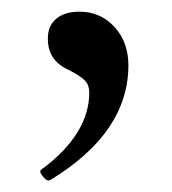

<svg xmlns="http://www.w3.org/2000/svg" viewBox="-20 -135 294 329"><path d="M67 173Q61 177 54 168Q49 162 49 159Q49 156 53 154Q92 125 112.5 92Q133 59 133 23Q133 11 125.5 3Q118 -5 96 -16Q79 -24 70.5 -37Q62 -50 62 -69Q62 -91 76.5 -103Q91 -115 116 -115Q152 -115 176 -89Q200 -63 200 -23Q200 34 167 83Q134 132 67 173Z"/></svg>

Font: Junicode VF
Style: Regular
Weight: 400
Designer: Peter S. Baker
Version: Version 2.213